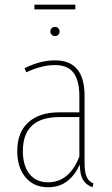

<svg xmlns="http://www.w3.org/2000/svg" viewBox="-20 -785 474 815"><path d="M299.8 -765.1V-745.1H126V-765.1ZM193.8 -650.9Q193.8 -659.7 199.5 -665.3Q205.1 -670.9 213.9 -670.9Q222.2 -670.9 227.5 -665Q232.9 -659.2 232.9 -650.9Q232.9 -643.1 227.5 -637.5Q222.2 -631.8 213.9 -631.8Q205.1 -631.8 199.5 -637.5Q193.8 -643.1 193.8 -650.9ZM338.9 -96.2Q338.9 -55.2 347.4 -35.2Q356 -15.1 377 -5.9L372.1 9.8Q344.7 -0.5 332 -22.5Q319.3 -44.4 318.8 -85.9Q295.4 -37.6 262.7 -13.9Q230 9.8 184.1 9.8Q123 9.8 88.1 -32.5Q53.2 -74.7 53.2 -144Q53.2 -222.7 100.1 -265.4Q147 -308.1 231 -308.1H316.9V-377Q316.9 -441.9 292.5 -475.3Q268.1 -508.8 212.9 -508.8Q156.2 -508.8 91.8 -478L84 -495.1Q149.9 -528.8 213.9 -528.8Q338.9 -528.8 338.9 -378.9ZM184.1 -11.2Q273.9 -11.2 316.9 -120.1V-288.1H232.9Q77.1 -288.1 77.1 -144Q77.1 -81.1 105.5 -46.1Q133.8 -11.2 184.1 -11.2Z"/></svg>

Font: Fira Sans Compressed Thin
Style: Regular
Weight: 100
Width: 1
Designer: Carrois Corporate & Edenspiekermann AG
Foundry: Carrois Corporate GbR & Edenspiekermann AG
Version: Version 4.203;PS 004.203;hotconv 1.0.88;makeotf.lib2.5.64775